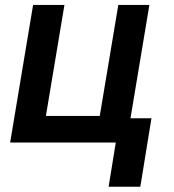

<svg xmlns="http://www.w3.org/2000/svg" viewBox="-20 -565 690 761"><path d="M20.2 0 111.2 -545.5H235.4L161.9 -105.5H375.4L448.9 -545.5H572.1L497.2 -96.2H580.3L536.2 175.1H410.5L438.9 0Z"/></svg>

Font: Inter P Semi Bold
Style: Italic
Weight: 600
Italic angle: 9.39999°
Designer: Rasmus Andersson
Foundry: rsms
Version: Version 3.018;git-588b23468